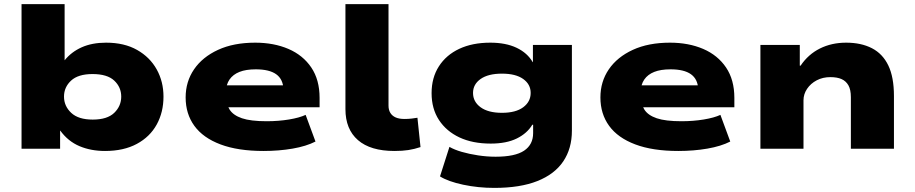

<svg xmlns="http://www.w3.org/2000/svg" viewBox="-20 -725 4462 936"><path d="M492 11Q423 11 367.5 -12.5Q312 -36 274 -88H273V0H85V-705H295V-431Q328 -472 378.5 -494.5Q429 -517 497 -517Q586 -517 648.5 -481.5Q711 -446 744 -386.5Q777 -327 777 -254Q777 -178 744 -118Q711 -58 647 -23.5Q583 11 492 11ZM432 -142Q503 -142 537 -175Q571 -208 571 -254Q571 -300 537 -332Q503 -364 431 -364Q361 -364 326.5 -332Q292 -300 292 -254Q292 -208 327 -175Q362 -142 432 -142Z M1265 11Q1140 11 1055 -21Q970 -53 927.5 -111.5Q885 -170 885 -250Q885 -327 926 -387Q967 -447 1043 -482Q1119 -517 1224 -517Q1315 -517 1386 -486.5Q1457 -456 1497.5 -396Q1538 -336 1538 -248V-202H1053V-309H1380L1362 -289Q1360 -339 1326.5 -363Q1293 -387 1227 -387Q1179 -387 1147.5 -374.5Q1116 -362 1099 -337.5Q1082 -313 1082 -278V-258Q1082 -218 1099.5 -190.5Q1117 -163 1159.5 -148.5Q1202 -134 1280 -134Q1338 -134 1389 -142.5Q1440 -151 1470 -165L1518 -35Q1473 -12 1406.5 -0.5Q1340 11 1265 11Z M1903 11Q1786 11 1725 -42Q1664 -95 1664 -193V-705H1874V-210Q1874 -189 1883 -174.5Q1892 -160 1909 -152.5Q1926 -145 1952 -145Q1970 -145 1987 -147Q2004 -149 2015 -151L2030 -8Q2000 2 1971 6.5Q1942 11 1903 11Z M2390 191Q2311 191 2238 175.5Q2165 160 2125 135L2171 -9Q2195 5 2231.5 15.5Q2268 26 2311 32.5Q2354 39 2396 39Q2491 39 2535 9.5Q2579 -20 2579 -76V-117H2575Q2550 -75 2499.5 -50Q2449 -25 2372 -25Q2284 -25 2220 -55Q2156 -85 2120 -140Q2084 -195 2084 -271Q2084 -346 2119.5 -401.5Q2155 -457 2219 -487Q2283 -517 2370 -517Q2446 -517 2498.5 -492Q2551 -467 2577 -422H2578V-506H2768V-88Q2768 -1 2726 61.5Q2684 124 2600 157.5Q2516 191 2390 191ZM2427 -175Q2494 -175 2530.5 -202Q2567 -229 2567 -272Q2567 -314 2530.5 -340Q2494 -366 2427 -366Q2360 -366 2323 -340Q2286 -314 2286 -272Q2286 -229 2323 -202Q2360 -175 2427 -175Z M3287 11Q3162 11 3077 -21Q2992 -53 2949.5 -111.5Q2907 -170 2907 -250Q2907 -327 2948 -387Q2989 -447 3065 -482Q3141 -517 3246 -517Q3337 -517 3408 -486.5Q3479 -456 3519.5 -396Q3560 -336 3560 -248V-202H3075V-309H3402L3384 -289Q3382 -339 3348.5 -363Q3315 -387 3249 -387Q3201 -387 3169.5 -374.5Q3138 -362 3121 -337.5Q3104 -313 3104 -278V-258Q3104 -218 3121.5 -190.5Q3139 -163 3181.5 -148.5Q3224 -134 3302 -134Q3360 -134 3411 -142.5Q3462 -151 3492 -165L3540 -35Q3495 -12 3428.5 -0.5Q3362 11 3287 11Z M3687 0V-506H3879V-405H3883Q3920 -460 3977 -488.5Q4034 -517 4105 -517Q4178 -517 4230.5 -490Q4283 -463 4310.5 -406Q4338 -349 4338 -257V0H4128V-251Q4128 -288 4116 -309Q4104 -330 4082.5 -339.5Q4061 -349 4028 -349Q3991 -349 3961.5 -333.5Q3932 -318 3914.5 -292Q3897 -266 3897 -236V0Z"/></svg>

Font: Nunito Sans 7pt Expanded Black
Style: Regular
Weight: 900
Width: 7
Designer: Vernon Adams
Foundry: Vernon Adams
Version: Version 3.101;gftools[0.9.27]